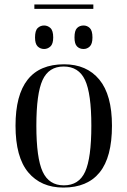

<svg xmlns="http://www.w3.org/2000/svg" viewBox="-20 -836 575 866"><path d="M135 -796V-816H401V-796ZM179 -615Q162 -615 150 -626.5Q138 -638 138 -667Q138 -698 150 -709.5Q162 -721 179 -721Q195 -721 207.5 -709.5Q220 -698 220 -667Q220 -638 207.5 -626.5Q195 -615 179 -615ZM357 -615Q339 -615 327.5 -626.5Q316 -638 316 -667Q316 -698 327.5 -709.5Q339 -721 357 -721Q373 -721 385 -709.5Q397 -698 397 -667Q397 -638 385 -626.5Q373 -615 357 -615ZM266 10Q165 10 107.5 -58.5Q50 -127 50 -269Q50 -546 269 -546Q371 -546 428 -477Q485 -408 485 -269Q485 -127 429.5 -58.5Q374 10 266 10ZM268 0Q336 0 364 -61.5Q392 -123 392 -269Q392 -414 363.5 -475Q335 -536 267 -536Q200 -536 172 -475Q144 -414 144 -269Q144 -123 172.5 -61.5Q201 0 268 0Z"/></svg>

Font: Noto Serif Display SemiCondensed
Style: Regular
Weight: 400
Width: 4
Designer: Monotype Design Team
Foundry: Monotype Imaging Inc.
Version: Version 2.009